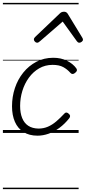

<svg xmlns="http://www.w3.org/2000/svg" viewBox="-20 -918 593 1326"><path d="M239 19Q182 19 142.5 -6Q103 -31 83 -76.5Q63 -122 63 -184Q63 -250 83 -310Q103 -370 141 -417Q179 -464 231.5 -491.5Q284 -519 348 -519Q401 -519 442.5 -498.5Q484 -478 507 -446Q513 -437 511 -430Q509 -423 499 -415Q490 -407 481.5 -407Q473 -407 466 -415Q445 -439 417 -454.5Q389 -470 343 -470Q292 -470 250.5 -446Q209 -422 179.5 -381.5Q150 -341 134.5 -290.5Q119 -240 119 -186Q119 -138 133 -103Q147 -68 175 -49.5Q203 -31 245 -30Q281 -30 311 -43Q341 -56 368.5 -79.5Q396 -103 424 -133Q432 -142 440.5 -140.5Q449 -139 455 -132Q463 -126 464 -118Q465 -110 458 -101Q427 -62 390.5 -35Q354 -8 315.5 5.5Q277 19 239 19ZM236 -623Q228 -623 221 -630.5Q214 -638 214 -645Q214 -650 216 -654Q218 -658 222 -662L393 -825Q400 -832 407 -834.5Q414 -837 423 -837Q430 -837 436 -834Q442 -831 447 -824L547 -660Q550 -655 551.5 -651.5Q553 -648 553 -644Q553 -636 544.5 -629.5Q536 -623 528 -623Q522 -623 518 -626Q514 -629 511 -633L413 -769L257 -634Q251 -629 246.5 -626Q242 -623 236 -623ZM0 378H523V388H0ZM0 -20H523V0H0ZM0 -505H523V-500H0ZM0 -898H523V-888H0Z"/></svg>

Font: Playwrite DE SAS Guides
Style: Regular
Weight: 400
Designer: Veronika Burian, José Scaglione
Foundry: TypeTogether
Version: Version 1.003